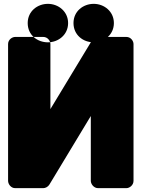

<svg xmlns="http://www.w3.org/2000/svg" viewBox="-20 -940 740 998"><path d="M490 -748C479 -748 465 -742 458 -730L242 -373V-711C242 -727 228 -748 205 -748H59C43 -748 22 -734 22 -711V0C22 16 36 38 59 38H205C216 38 230 31 237 19L452 -337V0C452 16 467 38 490 38H637C653 38 674 23 674 0V-711C674 -727 660 -748 637 -748ZM229 -720C175 -720 124 -757 124 -820C124 -882 175 -920 229 -920C284 -920 334 -880 334 -820C334 -759 283 -720 229 -720ZM467 -720C522 -720 572 -760 572 -820C572 -880 522 -920 467 -920C413 -920 362 -882 362 -820C362 -759 411 -720 467 -720Z"/></svg>

Font: Asimov Print
Style: E
Weight: 500
Designer: Google
Version: Version 2.000980; 2014